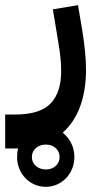

<svg xmlns="http://www.w3.org/2000/svg" viewBox="-80 -333 389 741"><path d="M97 388Q73 388 53 379Q33 370 18 354.5Q3 339 -5.5 318Q-14 297 -14 273Q-14 253 -10 240H-60V109H-21Q75 109 116 65.5Q157 22 156 -61Q156 -86 153 -113.5Q150 -141 145 -170L124 -297L221 -313L236 -225Q244 -177 248 -136Q252 -95 252 -64Q252 14 230 76Q208 138 162 179Q182 195 194.5 219Q207 243 207 273Q207 297 198.5 318Q190 339 175 354.5Q160 370 140 379Q120 388 97 388ZM97 321Q120 321 135 307.5Q150 294 150 273Q150 252 135 238.5Q120 225 97 225Q74 225 58.5 238.5Q43 252 43 273Q43 294 58.5 307.5Q74 321 97 321Z"/></svg>

Font: IBM Plex Arabic SemiBold
Style: Regular
Weight: 600
Designer: Mike Abbink, Paul van der Laan, Pieter van Rosmalen, Wael Morcos, Khajak Apelian
Foundry: Bold Monday
Version: Version 1.0